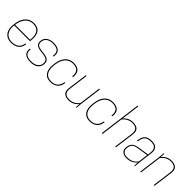

<svg xmlns="http://www.w3.org/2000/svg" viewBox="269 -2115 3437 3437"><g transform="rotate(45 1987.0 -397.0)"><path d="M459 -254.9H59.1Q44.9 -143.6 92.8 -78.9Q140.6 -14.2 232.9 -14.2Q282.7 -14.2 320.3 -26.6Q357.9 -39.1 379.9 -61.3Q401.9 -83.5 413.6 -110.4Q425.3 -137.2 428.2 -169.9H448.2L445.8 -153.8Q442.4 -123 429.4 -96.2Q416.5 -69.3 392.6 -45.7Q368.7 -22 327.6 -8.1Q286.6 5.9 232.9 5.9Q131.3 5.9 77.9 -63.5Q24.4 -132.8 39.1 -252.9L42 -276.9Q57.1 -399.4 119.9 -467.8Q182.6 -536.1 282.2 -536.1Q328.1 -536.1 362.5 -523.2Q397 -510.3 418 -486.8Q439 -463.4 451.2 -430.4Q463.4 -397.5 464.6 -357.2Q465.8 -316.9 460.9 -271ZM282.2 -516.1Q191.4 -516.1 134 -452.1Q76.7 -388.2 62 -274.9H441.9Q456.1 -386.2 417.2 -451.2Q378.4 -516.1 282.2 -516.1Z M742.7 -261.2Q692.4 -265.6 659.2 -277.1Q626 -288.6 609.9 -306.6Q593.8 -324.7 588.9 -345.2Q584 -365.7 586.9 -392.1L587.9 -399.9Q595.2 -461.9 647 -499Q698.7 -536.1 779.8 -536.1Q832.5 -536.1 869.6 -524.2Q906.7 -512.2 926 -490.2Q945.3 -468.3 952.1 -439.9Q959 -411.6 954.6 -376L952.6 -359.9H932.6Q945.3 -438.5 909.9 -477.3Q874.5 -516.1 779.8 -516.1Q698.2 -516.1 652.1 -478.5Q606 -440.9 606 -375Q606 -328.1 640.1 -307.1Q674.3 -286.1 766.6 -277.8Q863.8 -269 900.1 -235.8Q936.5 -202.6 928.7 -141.1L927.7 -132.8Q920.4 -70.3 868.7 -32.2Q816.9 5.9 730 5.9Q686.5 5.9 653.1 -2.2Q619.6 -10.3 598.9 -23.9Q578.1 -37.6 565.9 -57.1Q553.7 -76.7 550.3 -97.9Q546.9 -119.1 549.8 -144L551.8 -160.2H571.8Q559.1 -90.8 595.7 -52.5Q632.3 -14.2 730 -14.2Q812 -14.2 860.8 -52.7Q909.7 -91.3 909.7 -153.8Q909.7 -208 873.3 -230.2Q836.9 -252.4 742.7 -261.2Z M1048.8 -252.9 1051.8 -276.9Q1066.9 -399.9 1127.7 -468Q1188.5 -536.1 1287.6 -536.1Q1323.7 -536.1 1352.8 -529.1Q1381.8 -522 1400.6 -509.5Q1419.4 -497.1 1432.9 -480.2Q1446.3 -463.4 1451.9 -444.1Q1457.5 -424.8 1459.7 -403.3Q1461.9 -381.8 1458 -360.8L1455.6 -345.2H1435.5Q1448.2 -424.3 1413.1 -470.2Q1377.9 -516.1 1287.6 -516.1Q1197.3 -516.1 1141.8 -452.9Q1086.4 -389.6 1071.8 -276.9L1068.8 -252.9Q1054.7 -141.1 1096.9 -77.6Q1139.2 -14.2 1230 -14.2Q1314 -14.2 1359.4 -57.1Q1404.8 -100.1 1413.6 -174.8H1433.6L1431.6 -159.2Q1428.7 -135.3 1420.7 -112.8Q1412.6 -90.3 1396.2 -68.4Q1379.9 -46.4 1357.7 -30.3Q1335.4 -14.2 1302.5 -4.2Q1269.5 5.9 1230 5.9Q1129.9 5.9 1081.8 -62.7Q1033.7 -131.3 1048.8 -252.9Z M1594.7 -529.8H1614.7L1565.4 -155.8Q1546.4 -14.2 1692.9 -14.2Q1805.2 -14.2 1879.9 -110.8L1934.6 -529.8H1954.6L1900.9 -118.2L1890.6 0H1874.5L1879.9 -85.9Q1807.1 5.9 1692.9 5.9Q1614.3 5.9 1574.2 -32.2Q1534.2 -70.3 1544.4 -148.9Z M2043.5 -252.9 2046.4 -276.9Q2061.5 -399.9 2122.3 -468Q2183.1 -536.1 2282.2 -536.1Q2318.4 -536.1 2347.4 -529.1Q2376.5 -522 2395.3 -509.5Q2414.1 -497.1 2427.5 -480.2Q2440.9 -463.4 2446.5 -444.1Q2452.1 -424.8 2454.3 -403.3Q2456.5 -381.8 2452.6 -360.8L2450.2 -345.2H2430.2Q2442.9 -424.3 2407.7 -470.2Q2372.6 -516.1 2282.2 -516.1Q2191.9 -516.1 2136.5 -452.9Q2081.1 -389.6 2066.4 -276.9L2063.5 -252.9Q2049.3 -141.1 2091.6 -77.6Q2133.8 -14.2 2224.6 -14.2Q2308.6 -14.2 2354 -57.1Q2399.4 -100.1 2408.2 -174.8H2428.2L2426.3 -159.2Q2423.3 -135.3 2415.3 -112.8Q2407.2 -90.3 2390.9 -68.4Q2374.5 -46.4 2352.3 -30.3Q2330.1 -14.2 2297.1 -4.2Q2264.2 5.9 2224.6 5.9Q2124.5 5.9 2076.4 -62.7Q2028.3 -131.3 2043.5 -252.9Z M2530.3 0 2635.3 -799.8H2655.3L2609.4 -449.2Q2679.7 -536.1 2792.5 -536.1Q2871.1 -536.1 2910.9 -497.8Q2950.7 -459.5 2940.4 -380.9L2890.1 0H2870.1L2919.4 -374Q2938.5 -516.1 2792.5 -516.1Q2680.7 -516.1 2605.5 -418.9L2550.3 0Z M3017.1 -127.9 3019 -144Q3022.9 -175.8 3035.4 -199.7Q3047.9 -223.6 3063.2 -238Q3078.6 -252.4 3103.5 -262.9Q3128.4 -273.4 3149.4 -278.3Q3170.4 -283.2 3202.1 -288.1L3386.2 -315.9L3391.1 -354Q3394 -380.9 3394.5 -405Q3395 -429.2 3387.5 -449.5Q3379.9 -469.7 3366 -484.6Q3352.1 -499.5 3325.7 -507.8Q3299.3 -516.1 3262.2 -516.1Q3224.1 -516.1 3195.6 -507.6Q3167 -499 3149.2 -485.4Q3131.3 -471.7 3119.1 -449.5Q3106.9 -427.2 3100.8 -404.3Q3094.7 -381.3 3090.8 -350.1H3070.8L3073.2 -366.2Q3077.1 -395 3083.5 -417.7Q3089.8 -440.4 3103.8 -463.4Q3117.7 -486.3 3137.5 -501.7Q3157.2 -517.1 3189.2 -526.6Q3221.2 -536.1 3262.2 -536.1Q3302.7 -536.1 3332 -527.3Q3361.3 -518.6 3378.2 -502.7Q3395 -486.8 3404.5 -465.1Q3414.1 -443.4 3414.6 -417.7Q3415 -392.1 3412.1 -363.8L3379.9 -118.2L3370.1 0H3354L3358.9 -85.9Q3285.2 5.9 3157.2 5.9Q3089.8 5.9 3049.6 -28.8Q3009.3 -63.5 3017.1 -127.9ZM3157.2 -14.2Q3192.9 -14.2 3224.4 -21.5Q3255.9 -28.8 3275.4 -38.3Q3294.9 -47.9 3313.7 -63.5Q3332.5 -79.1 3340.3 -88.1Q3348.1 -97.2 3358.9 -110.8L3382.8 -295.9L3191.9 -267.1Q3165 -262.7 3147.5 -258.5Q3129.9 -254.4 3109.1 -245.6Q3088.4 -236.8 3075.7 -224.6Q3063 -212.4 3052.7 -191.9Q3042.5 -171.4 3039.1 -144L3037.1 -127.9Q3031.2 -77.6 3062.5 -45.9Q3093.8 -14.2 3157.2 -14.2Z M3864.7 0H3844.7L3894 -374Q3913.1 -516.1 3767.1 -516.1Q3655.3 -516.1 3580.1 -418.9L3524.9 0H3504.9L3559.1 -412.1L3568.8 -529.8H3585L3580.1 -443.8Q3652.8 -536.1 3767.1 -536.1Q3845.7 -536.1 3885.5 -497.8Q3925.3 -459.5 3915 -380.9Z"/></g></svg>

Font: Cooper Hewitt
Style: Thin Italic
Weight: 702
Designer: Village Type and Design LLC
Foundry: Cooper Hewitt Smithsonian Design Museum
Version: 1.000